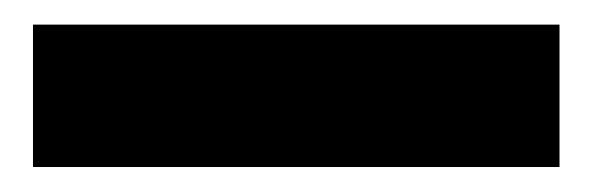

<svg xmlns="http://www.w3.org/2000/svg" viewBox="-20 -20 482 156"><path d="M434.6 115.7H6.8V0H434.6Z"/></svg>

Font: Robert Sans Black
Style: Regular
Weight: 900
Designer: Christian Robertson (extended by Adam Twardoch)
Foundry: Google
Version: Version 12.135;April 2, 2019;FontCreator 11.5.0.2425 64-bit;